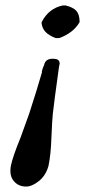

<svg xmlns="http://www.w3.org/2000/svg" viewBox="-20 -458 311 702"><path d="M75.2 224.1Q47.4 224.1 30.3 203.9Q13.2 183.6 20 147Q26.9 113.8 55.2 44.9Q67.9 10.7 86.9 -43Q113.3 -124 133.8 -194.8H132.8Q135.7 -210 142.1 -221.2L141.1 -220.2Q146 -243.2 171.9 -243.2Q188 -243.2 193.1 -238.3Q198.2 -233.4 198.2 -225.1Q195.8 -215.8 194.8 -207Q177.2 -80.1 172.9 -40Q170.9 -21.5 168 44.9Q166 106.9 157.2 148.9Q147.5 183.6 122.3 203.9Q97.2 224.1 75.2 224.1ZM271 -379.9V-377Q248 -337.4 196.8 -318.8H183.1Q158.2 -328.6 146 -341.8Q133.8 -355 131.8 -375L132.8 -377.9Q157.7 -426.8 209 -438H220.2Q247.6 -431.2 259 -418.5Q270.5 -405.8 271 -379.9Z"/></svg>

Font: Linear Smooth
Style: Bold Italic
Weight: 700
Designer: Philipp H. Poll, Flanker
Foundry: Philipp H. Poll, reworked by Flanker
Version: Version 1.061 | FøM Fix